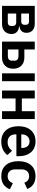

<svg xmlns="http://www.w3.org/2000/svg" viewBox="1218 -1792 586 3063"><g transform="rotate(90 1511.5 -261.0)"><path d="M74.2 0V-522H359.9Q427.7 -522 465.8 -486.1Q503.9 -450.2 503.9 -390.1Q503.9 -291 396 -276.9V-272.9Q458 -267.1 490.5 -235.8Q522.9 -204.6 522.9 -152.8Q522.9 -84.5 481 -42.2Q439 0 366.2 0ZM196.8 -306.2H325.2Q349.1 -306.2 362.5 -319.1Q376 -332 376 -355V-380.9Q376 -403.8 362.5 -417Q349.1 -430.2 325.2 -430.2H196.8ZM196.8 -91.8H339.8Q365.7 -91.8 380.4 -105.5Q395 -119.1 395 -144V-172.9Q395 -197.8 380.4 -211.9Q365.7 -226.1 339.8 -226.1H196.8Z M644 0V-522H770V-356H899.9Q979 -356 1027.8 -308.6Q1076.7 -261.2 1076.7 -178.2Q1076.7 -94.7 1027.8 -47.4Q979 0 899.9 0ZM1150.9 0V-522H1275.9V0ZM770 -92.8H875Q910.2 -92.8 929.4 -109.4Q948.7 -126 948.7 -158.2V-198.2Q948.7 -262.2 875 -262.2H770Z M1424.8 0V-522H1550.8V-315.9H1754.4V-522H1880.4V0H1754.4V-215.8H1550.8V0Z M2239.3 12.2Q2125 12.2 2059.6 -61.8Q1994.1 -135.7 1994.1 -261.2Q1994.1 -386.7 2058.1 -460.4Q2122.1 -534.2 2234.9 -534.2Q2293.9 -534.2 2340.1 -513.4Q2386.2 -492.7 2414.6 -456.3Q2442.9 -419.9 2457.5 -373Q2472.2 -326.2 2472.2 -271V-229H2124V-215.8Q2124 -157.2 2156.7 -123Q2189.5 -88.9 2252 -88.9Q2332 -88.9 2385.3 -160.2L2454.1 -85Q2420.9 -39.6 2365.5 -13.7Q2310.1 12.2 2239.3 12.2ZM2124 -307.1H2341.3V-316.9Q2341.3 -372.6 2314 -405.8Q2286.6 -439 2237.3 -439Q2186.5 -439 2155.3 -404.5Q2124 -370.1 2124 -314.9Z M2791.5 12.2Q2677.2 12.2 2614.5 -61Q2551.8 -134.3 2551.8 -261.2Q2551.8 -388.2 2614.5 -461.2Q2677.2 -534.2 2791.5 -534.2Q2867.7 -534.2 2919.9 -499.3Q2972.2 -464.4 2995.6 -401.9L2893.6 -356Q2883.3 -391.1 2857.4 -411.6Q2831.5 -432.1 2791.5 -432.1Q2738.8 -432.1 2710.7 -398.7Q2682.6 -365.2 2682.6 -308.1V-212.9Q2682.6 -155.8 2710.7 -122.8Q2738.8 -89.8 2791.5 -89.8Q2834.5 -89.8 2860.8 -111.3Q2887.2 -132.8 2903.8 -171.9L2999.5 -125Q2946.3 12.2 2791.5 12.2Z"/></g></svg>

Font: Anuphan SemiBold
Style: Bold
Weight: 600
Designer: Mike Abbink, Paul van der Laan, Pieter van Rosmalen, Mint Tantisuwanna
Foundry: Bold Monday; Cadson Demak
Version: Version 3.002;hotconv 1.0.109;makeotfexe 2.5.65596